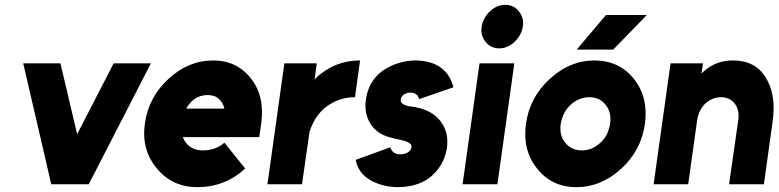

<svg xmlns="http://www.w3.org/2000/svg" viewBox="-20 -762 3220 794"><path d="M76 -500 192 0H347L604 -500H450L299 -207L230 -500Z M1052 -195 1060 -250Q1076 -362 1019 -436Q960 -512 862 -512Q759 -512 677 -436Q594 -360 579 -250Q564 -142 629 -65Q693 12 796 12Q910 12 994 -65L908 -172Q872 -140 818 -140Q785 -140 761 -159Q753 -166 746.5 -175Q740 -184 736 -195ZM839 -369Q869 -369 886 -352Q902 -338 908 -313H750Q763 -336 782 -351Q807 -369 839 -369Z M1156 -500 1086 0H1229L1260 -217Q1283 -288 1334 -324Q1385 -360 1448 -360L1469 -512Q1405 -512 1351 -485Q1322 -470 1296 -448Q1292 -445 1288.5 -441Q1285 -437 1281 -433L1290 -500Z M1855 -401Q1841 -456 1802 -483Q1762 -512 1694 -512Q1622 -510 1562 -469Q1504 -427 1493 -350Q1485 -291 1514 -247Q1528 -226 1551 -211.5Q1574 -197 1605 -191Q1610 -189 1616.5 -188Q1623 -187 1629 -185Q1683 -175 1682 -156Q1681 -141 1668 -133Q1656 -124 1635 -124Q1603 -124 1594 -153L1451 -101Q1461 -47 1510 -18Q1557 10 1622 12Q1699 12 1749 -22Q1814 -68 1828 -148Q1839 -226 1789 -275Q1758 -306 1705 -317Q1701 -319 1694 -319.5Q1687 -320 1676 -322Q1636 -328 1637 -349Q1638 -362 1649 -370Q1661 -379 1678 -379Q1691 -379 1701 -372Q1710 -365 1713 -352Z M1893 0H2037L2107 -500H1963ZM2142 -652Q2148 -687 2126 -715Q2105 -742 2069 -742Q2034 -742 2006 -715Q1977 -687 1972 -652Q1966 -616 1988 -589Q2009 -562 2044 -562Q2080 -562 2108 -589Q2137 -617 2142 -652Z M2365 -557H2516L2655 -700H2486ZM2417 -360Q2460 -360 2485 -328Q2510 -296 2503 -250Q2499 -227 2490 -207.5Q2481 -188 2463 -172Q2429 -140 2386 -140Q2343 -140 2317 -172Q2292 -204 2299 -250Q2303 -273 2312.5 -292.5Q2322 -312 2339 -328Q2374 -360 2417 -360ZM2438 -512Q2336 -512 2253 -435Q2170 -359 2155 -250Q2140 -141 2201 -65Q2262 12 2364 12Q2466 12 2550 -65Q2632 -141 2647 -250Q2662 -359 2602 -435Q2541 -512 2438 -512Z M3139 0 3175 -258Q3183 -314 3176 -359.5Q3169 -405 3147 -441Q3104 -512 3011 -512Q2946 -512 2899 -474Q2894 -470 2890 -466.5Q2886 -463 2881 -458L2887 -500H2753L2683 0H2826L2863 -265Q2870 -308 2897 -334Q2926 -360 2962 -360Q2997 -360 3018 -334Q3039 -308 3033 -265L2995 0Z"/></svg>

Font: Unageo
Style: ExtraBold-Italic
Weight: 800
Designer: Richard Sepsi
Foundry: Richard Sepsi
Version: Version 2.000